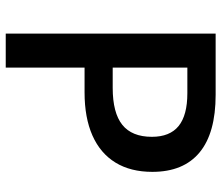

<svg xmlns="http://www.w3.org/2000/svg" viewBox="-70 -684 754 653"><g transform="rotate(90 306.5 -357.0)"><path d="M93.8 -713.9H301.8Q432.1 -713.9 498 -659.2Q564 -604.5 564 -498.5Q564 -424.8 532.5 -373.3Q501 -321.8 440.4 -294.9Q379.9 -268.1 293.9 -268.1H209.5V0H93.8ZM444.8 -497.1Q444.8 -558.1 408.2 -587.9Q371.6 -617.7 296.4 -617.7H209.5V-363.8H278.3Q363.3 -363.8 404.1 -396.5Q444.8 -429.2 444.8 -497.1Z"/></g></svg>

Font: Viking Open Sans Light
Style: Bold
Weight: 600
Foundry: Ascender Corporation
Version: Version 2.001